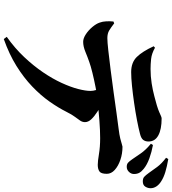

<svg xmlns="http://www.w3.org/2000/svg" viewBox="34 -882 931 1040"><g transform="rotate(90 500.0 -362.5)"><path d="M97 -511 107 -515Q129 -498 145.5 -488Q162 -478 187 -478Q207 -478 252.5 -483Q298 -488 357 -495.5Q416 -503 477.5 -511.5Q539 -520 592 -527.5Q645 -535 678 -539Q711 -543 731 -548Q751 -553 761.5 -556.5Q772 -560 775 -560Q813 -560 846.5 -548.5Q880 -537 901 -518Q922 -499 922 -475Q922 -444 909 -435Q896 -426 873 -426Q854 -426 815 -432.5Q776 -439 729 -439Q687 -439 635 -435Q606 -433 576 -430Q582 -426 587 -423Q613 -406 627.5 -390Q642 -374 642 -357Q642 -343 634 -331Q626 -319 613.5 -302.5Q601 -286 586 -256Q564 -212 530.5 -164.5Q497 -117 449 -71Q401 -25 337.5 14.5Q274 54 192 83L180 67Q242 23 289.5 -27.5Q337 -78 372 -129.5Q407 -181 429.5 -230Q452 -279 462.5 -319.5Q473 -360 473 -387Q473 -401 468 -417Q460 -416 452 -414Q411 -406 374.5 -397Q338 -388 316 -380Q290 -371 261 -359Q232 -347 207 -347Q188 -347 166 -361.5Q144 -376 126.5 -397Q109 -418 103 -436Q97 -452 96 -472Q95 -492 97 -511ZM706 -655Q676 -647 631.5 -638.5Q587 -630 538.5 -623Q490 -616 446 -611.5Q402 -607 371 -607Q319 -607 289 -637.5Q259 -668 231 -729L239 -736Q271 -718 300 -715Q329 -712 354 -712Q394 -712 432 -718Q470 -724 501.5 -732.5Q533 -741 551 -746Q574 -753 587.5 -759Q601 -765 609 -768.5Q617 -772 622 -772Q681 -772 714 -754Q747 -736 747 -701Q747 -684 738.5 -672.5Q730 -661 706 -655ZM917 -703Q903 -723 885 -747.5Q867 -772 835 -796L842 -808Q883 -801 912.5 -792Q942 -783 962 -770Q980 -759 990 -744Q1000 -729 1000 -712Q1000 -697 991.5 -683.5Q983 -670 963 -670Q947 -670 938.5 -677.5Q930 -685 917 -703ZM843 -613Q830 -632 811.5 -659Q793 -686 759 -714L766 -725Q804 -718 838.5 -705.5Q873 -693 895 -675Q910 -663 916.5 -651Q923 -639 923 -622Q923 -607 911.5 -595Q900 -583 884 -583Q870 -583 862 -590Q854 -597 843 -613Z"/></g></svg>

Font: Early Summer Mincho Heavy
Style: Regular
Weight: 900
Designer: GuiWonder
Version: Version 1.002